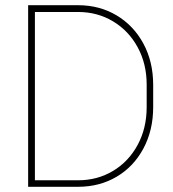

<svg xmlns="http://www.w3.org/2000/svg" viewBox="-20 -717 665 737"><path d="M568 -391V-306Q568 -217 530.5 -147Q493 -77 427.5 -38.5Q362 0 280 0H88V-697H280Q362 -697 427.5 -658Q493 -619 530.5 -549.5Q568 -480 568 -391ZM114 -25H280Q354 -25 414 -61Q474 -97 508.5 -161Q543 -225 543 -306V-392Q543 -472 508.5 -535.5Q474 -599 414 -635Q354 -671 280 -671H114Z"/></svg>

Font: FreesentationVF
Style: Regular
Weight: 400
Designer: glyphs from Roboto by Christian Robertson / Hangul glyphs from Noto Sans CJK(Source Han Sans) by Jang Soo-young and Kang
Foundry: PT&
Version: Version 2.001;Glyphs 3.3.1 (3343)